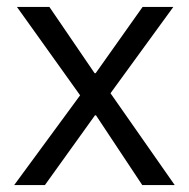

<svg xmlns="http://www.w3.org/2000/svg" viewBox="-20 -536 547 556"><path d="M21 0 212 -260 29 -516H123L254 -324H257L393 -516H482L300 -266L486 0H392L258 -202H255L110 0Z"/></svg>

Font: IBM Plex Sans KR
Style: Regular
Weight: 400
Designer: Mike Abbink; Paul van der Laan; Pieter van Rosmalen; Wujin Sim; Chorong Kim; Dohee Lee;
Foundry: Sandoll Inc.
Version: Version 1.000